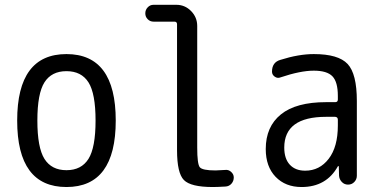

<svg xmlns="http://www.w3.org/2000/svg" viewBox="-20 -750 1540 780"><path d="M339.4 -415.5Q310.5 -460.9 250 -460.9Q189.5 -460.9 160.6 -415.5Q131.8 -370.1 131.8 -260.3Q131.8 -150.4 160.6 -104.5Q189.5 -58.6 250 -58.6Q310.5 -58.6 339.4 -104.5Q368.2 -150.4 368.2 -260.3Q368.2 -370.1 339.4 -415.5ZM450.2 -260.3Q450.2 9.8 250 9.8Q49.8 9.8 49.8 -260.3Q49.8 -530.3 250 -530.3Q450.2 -530.3 450.2 -260.3Z M603.5 -662.1Q589.8 -662.1 580.1 -671.9Q570.3 -681.6 570.3 -695.8Q570.3 -710 580.1 -720.2Q589.8 -730.5 603.5 -730.5H696.3Q731.4 -730.5 756.3 -705.1Q781.2 -679.7 781.2 -644.5V-150.4Q781.2 -84 791.5 -70.8Q801.8 -57.6 855.5 -57.6Q867.2 -57.6 894.5 -59.6Q908.2 -61.5 918.9 -51.8Q929.7 -42 929.7 -29.3Q929.7 -14.6 920.4 -3.9Q911.1 6.8 896.5 7.8Q862.3 9.8 844.7 9.8Q754.9 9.8 727.1 -18.6Q699.2 -46.9 699.2 -139.6V-651.4Q699.2 -662.1 688.5 -662.1Z M1304.7 -275.4Q1134.8 -275.4 1134.8 -150.4Q1134.8 -105.5 1157.2 -81.1Q1179.7 -56.6 1219.7 -56.6Q1278.3 -56.6 1315.4 -105Q1352.5 -153.3 1352.5 -240.2V-263.7Q1352.5 -274.4 1341.8 -275.4ZM1205.1 9.8Q1139.6 9.8 1099.6 -31.7Q1059.6 -73.2 1059.6 -144.5Q1059.6 -235.4 1121.1 -285.2Q1182.6 -335 1304.7 -335H1341.8Q1352.5 -335 1352.5 -345.7V-360.4Q1352.5 -417 1330.6 -439.9Q1308.6 -462.9 1254.9 -462.9Q1200.2 -462.9 1119.1 -435.5Q1107.4 -430.7 1096.2 -438.5Q1085 -446.3 1085 -459Q1085 -497.1 1119.1 -506.8Q1193.4 -530.3 1254.9 -530.3Q1354.5 -530.3 1392.1 -490.2Q1429.7 -450.2 1429.7 -339.8V-36.1Q1429.7 -21.5 1419.4 -10.7Q1409.2 0 1394 0Q1378.9 0 1368.7 -10.7Q1358.4 -21.5 1357.4 -36.1L1356.4 -74.2Q1356.4 -75.2 1355.5 -75.2Q1353.5 -75.2 1352.5 -74.2Q1305.7 9.8 1205.1 9.8Z"/></svg>

Font: Rounded-X Mgen+ 2m regular
Style: Regular
Weight: 400
Designer: [Source Han Sans]
Ryoko NISHIZUKA  (kana & ideographs); Paul D. Hunt (Latin, Greek & Cyrillic); Wenlong ZHANG  (bopomofo
Version: Version 1.059.20150602